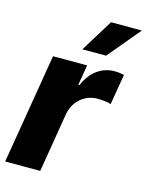

<svg xmlns="http://www.w3.org/2000/svg" viewBox="-122 -847 704 919"><g transform="rotate(15 230.0 -387.5)"><path d="M-4.9 0 85.9 -545.9H254.9L238.3 -445.8H244.1Q268.1 -500.5 306.4 -526.9Q344.7 -553.2 389.2 -552.7Q401.4 -553.2 413.6 -551.5Q425.8 -549.8 437 -547.4L411.6 -396Q399.4 -400.4 379.9 -402.6Q360.4 -404.8 344.2 -404.8Q314 -404.8 287.1 -391.1Q260.3 -377.4 242.2 -353Q224.1 -328.6 217.8 -296.4L168.9 0ZM212.9 -614.3 312 -774.9H464.8L330.6 -614.3Z"/></g></svg>

Font: Inter Tight ExtraBold
Style: Italic
Weight: 800
Italic angle: -9.39999°
Designer: Rasmus Andersson
Foundry: rsms
Version: Version 3.004